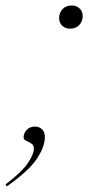

<svg xmlns="http://www.w3.org/2000/svg" viewBox="-77 -539 323 700"><path d="M184.5 -519Q202 -519 213.2 -508.2Q224.5 -497.5 224.5 -480.5Q224.5 -461.5 212.2 -448Q200 -434.5 178.5 -434.5Q161 -434.5 149.8 -445.2Q138.5 -456 138.5 -473Q138.5 -492 150.8 -505.5Q163 -519 184.5 -519ZM-57 133.5Q2 89 24.2 56Q46.5 23 46.5 3Q46.5 -10 37.2 -15.8Q28 -21.5 18.5 -25.8Q9 -30 9 -38Q9 -52.5 20 -65Q31 -77.5 51 -77.5Q65.5 -77.5 76 -68Q86.5 -58.5 86.5 -38.5Q86.5 -4.5 57.8 39.2Q29 83 -52 140.5Z"/></svg>

Font: Newsreader Display ExtraLight
Style: Italic
Weight: 275
Italic angle: -17°
Designer: Hugues Gentile
Foundry: Production Type
Version: Version 1.001